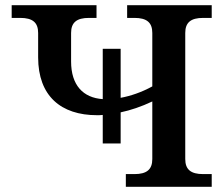

<svg xmlns="http://www.w3.org/2000/svg" viewBox="-20 -720 861 740"><path d="M354 -276C361 -276 368 -276 376 -277V-167H445V-287C483 -295 525 -309 567 -329V-107C567 -67 546 -49 498 -49H465V0H796V-49H763C715 -49 694 -67 694 -107V-593C694 -633 715 -651 763 -651H796V-700H470V-651H498C546 -651 567 -633 567 -593V-387C525 -364 483 -350 445 -343V-532H376V-338C300 -343 254 -392 254 -483V-593C254 -633 275 -651 323 -651H352V-700H25V-651H58C106 -651 127 -633 127 -593V-499C127 -350 215 -276 354 -276Z"/></svg>

Font: LT Superior Serif Semibold
Style: Regular
Weight: 600
Designer: Daniel Lyons
Foundry: LyonsType
Version: Version 2.120;FEAKit 1.0